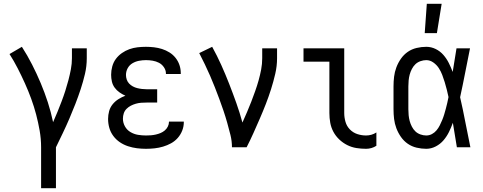

<svg xmlns="http://www.w3.org/2000/svg" viewBox="-20 -774 2540 1009"><path d="M196 215V0Q196 -44 188.5 -87Q181 -130 170 -172Q159 -214 144 -255Q129 -296 111 -336Q93 -376 73 -415Q53 -454 30 -490L95 -528Q124 -483 148.5 -435Q173 -387 194 -337Q215 -287 231.5 -236Q248 -185 259 -132Q271 -159 282 -186Q293 -213 303.5 -240.5Q314 -268 323 -296Q332 -324 339.5 -352.5Q347 -381 352.5 -410Q358 -439 358 -468V-520H436V-468Q436 -426 426.5 -385.5Q417 -345 404 -305.5Q391 -266 376 -227.5Q361 -189 344.5 -150.5Q328 -112 310 -74.5Q292 -37 274 0V215Z M747 8Q723 8 699.5 5Q676 2 653 -5.5Q630 -13 610 -26.5Q590 -40 575.5 -59.5Q561 -79 554.5 -102Q548 -125 548 -149Q548 -170 553.5 -190Q559 -210 572 -226Q585 -242 602.5 -253Q620 -264 639 -271Q623 -278 608 -288.5Q593 -299 582.5 -313.5Q572 -328 568 -345.5Q564 -363 564 -381Q564 -403 570 -425Q576 -447 589 -464.5Q602 -482 620.5 -495Q639 -508 660 -515.5Q681 -523 703 -525.5Q725 -528 747 -528Q768 -528 789.5 -525.5Q811 -523 831.5 -516.5Q852 -510 870.5 -498.5Q889 -487 902.5 -470Q916 -453 923 -432.5Q930 -412 930 -390V-385H852V-388Q852 -405 841.5 -420.5Q831 -436 815.5 -444Q800 -452 782.5 -455Q765 -458 747 -458Q729 -458 710.5 -454.5Q692 -451 676 -441.5Q660 -432 651 -415.5Q642 -399 642 -380Q642 -368 646 -356Q650 -344 658.5 -335Q667 -326 678 -320Q689 -314 701 -311Q713 -308 725.5 -306.5Q738 -305 750 -305H806V-235H750Q736 -235 722 -234Q708 -233 694 -229Q680 -225 667.5 -218.5Q655 -212 645 -202Q635 -192 630.5 -178.5Q626 -165 626 -150Q626 -129 636.5 -110Q647 -91 665.5 -80Q684 -69 705 -65.5Q726 -62 747 -62Q760 -62 773 -63Q786 -64 799 -67Q812 -70 824 -75Q836 -80 846 -88.5Q856 -97 862 -109Q868 -121 868 -134V-135H946V-132Q946 -109 937.5 -87.5Q929 -66 914 -49Q899 -32 879 -21Q859 -10 837 -3.5Q815 3 792.5 5.5Q770 8 747 8Z M1199 0Q1199 -33 1191 -65Q1183 -97 1174 -129Q1165 -161 1154.5 -192Q1144 -223 1132.5 -254Q1121 -285 1109 -315.5Q1097 -346 1084 -376Q1071 -406 1056.5 -436Q1042 -466 1027 -495L1095 -528Q1121 -481 1143 -432Q1165 -383 1184.5 -333Q1204 -283 1222 -232.5Q1240 -182 1254 -130Q1266 -157 1278 -184.5Q1290 -212 1300.5 -239.5Q1311 -267 1321 -295Q1331 -323 1339 -351.5Q1347 -380 1352.5 -409Q1358 -438 1358 -468V-520H1436V-468Q1436 -427 1426.5 -386Q1417 -345 1404.5 -305.5Q1392 -266 1377 -227.5Q1362 -189 1345.5 -151Q1329 -113 1312 -75Q1295 -37 1276 0Z M1904 8Q1878 8 1853 4Q1828 0 1805 -11.5Q1782 -23 1763 -41Q1744 -59 1732 -81.5Q1720 -104 1715.5 -129Q1711 -154 1711 -180V-450H1575V-520H1789V-180Q1789 -157 1795.5 -134Q1802 -111 1818.5 -94Q1835 -77 1857.5 -69.5Q1880 -62 1904 -62Q1918 -62 1932 -66Q1946 -70 1958 -78V-8Q1946 0 1932 4Q1918 8 1904 8Z M2220 8Q2195 8 2169.5 2Q2144 -4 2123 -18.5Q2102 -33 2087 -54.5Q2072 -76 2063 -100Q2054 -124 2051 -149Q2048 -174 2048 -200V-320Q2048 -346 2051 -371Q2054 -396 2063 -420Q2072 -444 2087 -465.5Q2102 -487 2123 -501.5Q2144 -516 2169.5 -522Q2195 -528 2220 -528Q2246 -528 2269.5 -516.5Q2293 -505 2310 -485.5Q2327 -466 2338.5 -443Q2350 -420 2359 -396Q2364 -427 2369 -458Q2374 -489 2379 -520H2450Q2437 -456 2424.5 -391.5Q2412 -327 2398 -263Q2413 -198 2425.5 -132Q2438 -66 2452 0H2381Q2376 -32 2370.5 -64Q2365 -96 2360 -128V-129Q2351 -104 2339.5 -80.5Q2328 -57 2311 -37Q2294 -17 2270 -4.5Q2246 8 2220 8ZM2220 -62Q2236 -62 2250 -69.5Q2264 -77 2274 -89Q2284 -101 2291 -115Q2298 -129 2304 -143.5Q2310 -158 2314.5 -173Q2319 -188 2323 -203Q2327 -218 2330.5 -233Q2334 -248 2337 -264Q2333 -283 2328 -303Q2323 -323 2317 -342.5Q2311 -362 2304 -380.5Q2297 -399 2286 -416Q2275 -433 2257.5 -445.5Q2240 -458 2220 -458Q2205 -458 2189.5 -452.5Q2174 -447 2163 -436.5Q2152 -426 2144.5 -411.5Q2137 -397 2133 -382Q2129 -367 2127.5 -351.5Q2126 -336 2126 -320V-200Q2126 -184 2127.5 -168.5Q2129 -153 2133 -138Q2137 -123 2144.5 -108.5Q2152 -94 2163 -83.5Q2174 -73 2189.5 -67.5Q2205 -62 2220 -62ZM2212 -600 2223 -754H2301L2276 -600Z"/></svg>

Font: Iosevka Custom
Style: Regular
Weight: 400
Monospace: yes
Designer: Belleve Invis
Foundry: Belleve Invis
Version: Version 32.5.0; ttfautohint (v1.8.4)